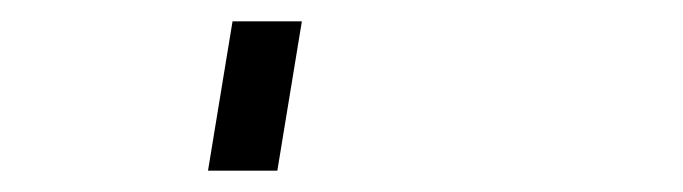

<svg xmlns="http://www.w3.org/2000/svg" viewBox="-20 60 640 180"><path d="M175 220 198 80H263L240 220Z"/></svg>

Font: Iosevka Curly LtExObl
Style: Regular
Weight: 300
Width: 7
Italic angle: -9°
Monospace: yes
Designer: Belleve Invis
Foundry: Belleve Invis
Version: Version 11.1.0; ttfautohint (v1.8.3)